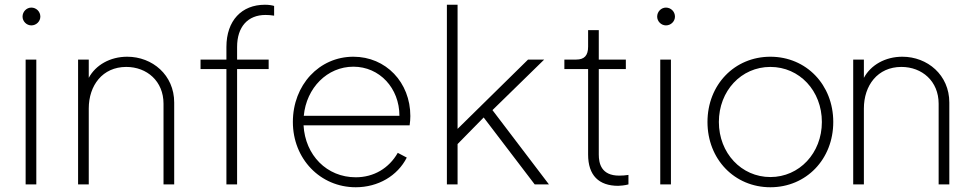

<svg xmlns="http://www.w3.org/2000/svg" viewBox="-20 -777 4097 809"><path d="M88 0H133V-526H88ZM75 -707C75 -687 92 -670 112 -670C133 -670 150 -687 150 -707C150 -728 133 -745 112 -745C92 -745 75 -728 75 -707Z M309 0H354V-320C354 -417 412 -495 512 -495C599 -495 669 -435 669 -340V0H714V-345C714 -461 622 -538 516 -538C444 -538 383 -503 354 -449V-526H309Z M934 0H979V-486H1112V-526H979V-579C979 -664 1024 -714 1099 -714C1110 -714 1124 -713 1135 -711V-752C1125 -755 1112 -757 1096 -757C999 -757 934 -691 934 -579V-526H825V-486H934Z M1479 12C1573 12 1655 -36 1694 -113L1656 -133C1619 -68 1555 -30 1479 -30C1357 -30 1266 -123 1259 -249H1706C1708 -264 1709 -275 1709 -288C1709 -430 1606 -538 1469 -538C1325 -538 1214 -419 1214 -263C1214 -108 1329 12 1479 12ZM1260 -289C1271 -407 1359 -496 1469 -496C1579 -496 1663 -406 1663 -289Z M1863 0H1908V-170L2018 -282L2233 0H2293L2055 -313L2273 -526H2205L1908 -234V-757H1863Z M2585 6C2593 6 2614 4 2628 0V-40C2618 -38 2600 -37 2589 -37C2513 -37 2503 -89 2503 -126V-486H2617V-526H2503V-650H2458V-580C2458 -543 2442 -526 2408 -526H2358V-486H2458V-126C2458 -38 2503 6 2585 6Z M2762 0H2807V-526H2762ZM2749 -707C2749 -687 2766 -670 2786 -670C2807 -670 2824 -687 2824 -707C2824 -728 2807 -745 2786 -745C2766 -745 2749 -728 2749 -707Z M3226 12C3377 12 3491 -106 3491 -263C3491 -420 3377 -538 3226 -538C3075 -538 2961 -420 2961 -263C2961 -106 3075 12 3226 12ZM3009 -263C3009 -394 3103 -495 3226 -495C3349 -495 3443 -394 3443 -263C3443 -132 3348 -31 3226 -31C3104 -31 3009 -132 3009 -263Z M3575 0H3620V-320C3620 -417 3678 -495 3778 -495C3865 -495 3935 -435 3935 -340V0H3980V-345C3980 -461 3888 -538 3782 -538C3710 -538 3649 -503 3620 -449V-526H3575Z"/></svg>

Font: Mluvka ExtraLight
Style: Regular
Weight: 200
Designer: Modified by Jiří Krblich, Original typeface by Gumpita Rahayu
Foundry: Gumpita Rahayu & Jiří Krblich
Version: Version 2.000;Glyphs 3.1.1 (3134)